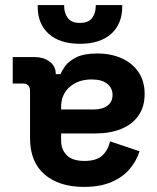

<svg xmlns="http://www.w3.org/2000/svg" viewBox="-20 -720 617 754"><path d="M548 -351Q548 -300 523.5 -265.5Q499 -231 455.5 -213.5Q412 -196 356 -196H220V-168Q220 -133 242 -110.5Q264 -88 312 -88Q359 -88 382 -109.5Q405 -131 412 -165L528 -126Q516 -88 489.5 -56.5Q463 -25 418.5 -5.5Q374 14 310 14Q212 14 155 -35Q98 -84 98 -177V-362Q98 -392 70 -392H30V-496H114Q151 -496 175 -478Q199 -460 199 -430V-429H218Q222 -441 236 -460.5Q250 -480 280 -495Q310 -510 362 -510Q415 -510 457 -491.5Q499 -473 523.5 -437.5Q548 -402 548 -351ZM220 -300V-290H347Q382 -290 402 -305Q422 -320 422 -347Q422 -374 401 -391Q380 -408 340 -408Q287 -408 253.5 -378.5Q220 -349 220 -300ZM128 -694V-700H232V-696Q232 -668 246.5 -649Q261 -630 294 -630Q327 -630 341.5 -649Q356 -668 356 -696V-700H460V-694Q460 -626 416.5 -587Q373 -548 294 -548Q215 -548 171.5 -587Q128 -626 128 -694Z"/></svg>

Font: Space 7353
Style: Regular
Weight: 400
Designer: Christine Claussen + Ruben Lyon  (Space 7353)
Version: Version 1.000;FEAKit 1.0